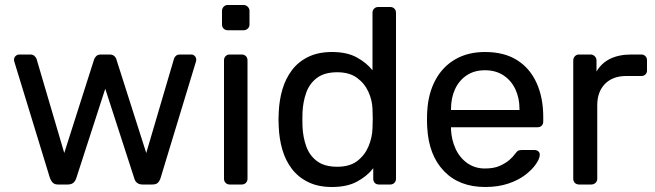

<svg xmlns="http://www.w3.org/2000/svg" viewBox="-20 -738 2619 768"><path d="M212 0Q199 0 192 -6.5Q185 -13 180 -25L38 -489Q36 -494 36 -499Q36 -508 42.5 -514Q49 -520 57 -520H101Q112 -520 118 -514Q124 -508 126 -503L237 -126L356 -499Q358 -506 364.5 -513Q371 -520 384 -520H418Q431 -520 438 -513Q445 -506 446 -499L565 -126L676 -503Q677 -508 683 -514Q689 -520 700 -520H745Q753 -520 759 -514Q765 -508 765 -499Q765 -494 763 -489L622 -25Q618 -13 611 -6.5Q604 0 589 0H550Q537 0 528.5 -6.5Q520 -13 517 -25L401 -383L285 -25Q281 -13 273 -6.5Q265 0 251 0Z M899 0Q889 0 882.5 -6.5Q876 -13 876 -23V-497Q876 -507 882.5 -513.5Q889 -520 899 -520H947Q957 -520 963.5 -513.5Q970 -507 970 -497V-23Q970 -13 963.5 -6.5Q957 0 947 0ZM891 -617Q881 -617 874.5 -623.5Q868 -630 868 -640V-694Q868 -704 874.5 -711Q881 -718 891 -718H954Q964 -718 971 -711Q978 -704 978 -694V-640Q978 -630 971 -623.5Q964 -617 954 -617Z M1308 10Q1253 10 1213 -9.5Q1173 -29 1147.5 -62.5Q1122 -96 1109.5 -139Q1097 -182 1095 -230Q1094 -246 1094 -260Q1094 -274 1095 -290Q1097 -337 1109.5 -380Q1122 -423 1147.5 -457Q1173 -491 1213 -510.5Q1253 -530 1308 -530Q1367 -530 1406 -509Q1445 -488 1470 -457V-687Q1470 -697 1476.5 -703.5Q1483 -710 1493 -710H1541Q1551 -710 1557.5 -703.5Q1564 -697 1564 -687V-23Q1564 -13 1557.5 -6.5Q1551 0 1541 0H1496Q1485 0 1479 -6.5Q1473 -13 1473 -23V-65Q1448 -33 1408 -11.5Q1368 10 1308 10ZM1329 -71Q1379 -71 1409 -94Q1439 -117 1454 -152.5Q1469 -188 1470 -225Q1471 -241 1471 -263.5Q1471 -286 1470 -302Q1469 -337 1453.5 -371Q1438 -405 1407.5 -427Q1377 -449 1329 -449Q1278 -449 1248 -426.5Q1218 -404 1205 -367.5Q1192 -331 1190 -289Q1189 -260 1190 -231Q1192 -189 1205 -152.5Q1218 -116 1248 -93.5Q1278 -71 1329 -71Z M1921 10Q1817 10 1756 -53.5Q1695 -117 1689 -227Q1688 -240 1688 -260.5Q1688 -281 1689 -294Q1693 -365 1722 -418.5Q1751 -472 1801.5 -501Q1852 -530 1920 -530Q1996 -530 2047.5 -498Q2099 -466 2126 -407Q2153 -348 2153 -269V-252Q2153 -241 2146.5 -235Q2140 -229 2130 -229H1784Q1784 -228 1784 -225Q1784 -222 1784 -220Q1786 -179 1802 -143.5Q1818 -108 1848.5 -86Q1879 -64 1920 -64Q1956 -64 1980 -75Q2004 -86 2019 -99.5Q2034 -113 2039 -121Q2048 -133 2053 -135.5Q2058 -138 2069 -138H2118Q2127 -138 2133.5 -132.5Q2140 -127 2139 -117Q2138 -102 2123 -80.5Q2108 -59 2080.5 -38Q2053 -17 2012.5 -3.5Q1972 10 1921 10ZM1784 -298H2058V-301Q2058 -346 2041.5 -381Q2025 -416 1994 -436.5Q1963 -457 1920 -457Q1877 -457 1846.5 -436.5Q1816 -416 1800 -381Q1784 -346 1784 -301Z M2296 0Q2286 0 2279.5 -6.5Q2273 -13 2273 -23V-496Q2273 -506 2279.5 -513Q2286 -520 2296 -520H2342Q2352 -520 2359 -513Q2366 -506 2366 -496V-452Q2386 -486 2421 -503Q2456 -520 2506 -520H2545Q2555 -520 2561.5 -513.5Q2568 -507 2568 -497V-456Q2568 -446 2561.5 -440Q2555 -434 2545 -434H2485Q2431 -434 2400 -402.5Q2369 -371 2369 -317V-23Q2369 -13 2362 -6.5Q2355 0 2345 0Z"/></svg>

Font: RubikRegular
Style: Regular
Weight: 400
Designer: Hubert and Fischer
Foundry: Hubert and Fischer
Version: Version 2.300;gftools[0.9.30]